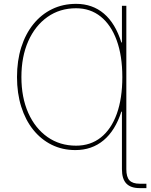

<svg xmlns="http://www.w3.org/2000/svg" viewBox="-20 -757 774 981"><path d="M625.5 -727.5V0H603V-186.5H600.1Q568.8 -89.8 509 -40Q449.2 9.8 364.7 9.8Q298.8 9.8 244.1 -17.3Q189.5 -44.4 149.7 -94Q109.9 -143.6 88.4 -212.2Q66.9 -280.8 66.9 -363.3Q66.9 -446.8 88.6 -515.4Q110.4 -584 150.6 -633.8Q190.9 -683.6 246.1 -710.4Q301.3 -737.3 368.7 -737.3Q452.1 -737.3 510.7 -687.7Q569.3 -638.2 600.1 -540H603V-727.5ZM368.7 -12.7Q442.4 -12.7 495.4 -54.7Q548.3 -96.7 576.7 -175.3Q605 -253.9 605 -363.3Q605 -472.2 576.2 -551Q547.4 -629.9 494.4 -672.4Q441.4 -714.8 368.7 -714.8Q285.6 -714.8 222.7 -670.4Q159.7 -626 124.5 -546.9Q89.4 -467.8 89.4 -363.3Q89.4 -258.8 124.5 -179.9Q159.7 -101.1 222.7 -56.9Q285.6 -12.7 368.7 -12.7ZM692.9 204.1Q647.9 204.1 625.5 180.7Q603 157.2 603 107.4V0H625.5V107.4Q625.5 147.5 641.6 164.6Q657.7 181.6 692.9 181.6Q699.2 181.6 709 181.6Q718.8 181.6 728 181.6V204.1Q719.7 204.1 709.7 204.1Q699.7 204.1 692.9 204.1Z"/></svg>

Font: Inter 17pt Thin
Style: Regular
Weight: 250
Version: Version 4.001;git-66647c0bb